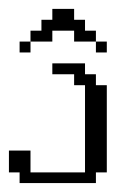

<svg xmlns="http://www.w3.org/2000/svg" viewBox="-20 -410 284 430"><path d="M23.9 0V-23.9H0V-72.8H48.3V-23.9H170.4V-219.2H146V-243.7H97.2V-268.1H170.4V-243.7H194.8V-219.2H219.2V-23.9H194.8V0ZM23.9 -292.5V-316.9H48.3V-292.5ZM194.8 -292.5V-316.9H219.2V-292.5ZM48.3 -316.9V-341.3H72.8V-365.7H97.2V-390.1H146V-365.7H170.4V-341.3H194.8V-316.9H146V-341.3H97.2V-316.9Z"/></svg>

Font: FS Mondwest Regular
Style: Regular
Weight: 400
Designer: NZWStudios2024
Foundry: https://fontstruct.com
Version: Version 1.0